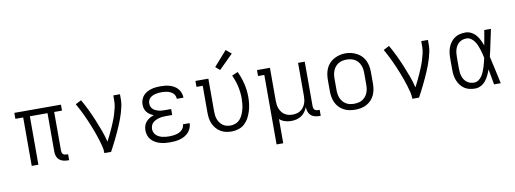

<svg xmlns="http://www.w3.org/2000/svg" viewBox="-72 -1205 4943 1842"><g transform="rotate(-10 2400.0 -283.5)"><path d="M496 8Q475 8 453.5 2Q432 -4 416 -18Q400 -32 393 -53Q386 -74 386 -95V-472H214V0H149V-472H73V-530H527V-472H451V-95Q451 -86 453.5 -77Q456 -68 462.5 -61.5Q469 -55 478 -52.5Q487 -50 496 -50H512V8Z M857 0Q857 -34 848.5 -67.5Q840 -101 830 -133.5Q820 -166 808.5 -198Q797 -230 784.5 -262Q772 -294 758.5 -325.5Q745 -357 730.5 -388Q716 -419 700.5 -449Q685 -479 668 -509L724 -538Q754 -487 779.5 -433.5Q805 -380 827.5 -326Q850 -272 870.5 -216.5Q891 -161 905 -103Q921 -133 935.5 -163Q950 -193 963.5 -223.5Q977 -254 989.5 -284.5Q1002 -315 1012 -347Q1022 -379 1029.5 -411.5Q1037 -444 1037 -477V-530H1102V-477Q1102 -445 1095 -413.5Q1088 -382 1079 -351Q1070 -320 1058.5 -290Q1047 -260 1034.5 -230.5Q1022 -201 1008.5 -172Q995 -143 981 -114Q967 -85 952 -56.5Q937 -28 922 0Z M1497 8Q1472 8 1447.5 5.5Q1423 3 1399 -4Q1375 -11 1353 -23.5Q1331 -36 1314.5 -54.5Q1298 -73 1290 -97Q1282 -121 1282 -146Q1282 -169 1289 -191Q1296 -213 1311 -229.5Q1326 -246 1345.5 -257.5Q1365 -269 1387 -276Q1368 -283 1351 -294Q1334 -305 1321.5 -320.5Q1309 -336 1303.5 -355.5Q1298 -375 1298 -395Q1298 -418 1305.5 -440Q1313 -462 1328 -479.5Q1343 -497 1363.5 -508.5Q1384 -520 1406 -526.5Q1428 -533 1451 -535.5Q1474 -538 1497 -538Q1520 -538 1543 -535.5Q1566 -533 1587.5 -526.5Q1609 -520 1629 -508.5Q1649 -497 1664 -479.5Q1679 -462 1687.5 -440Q1696 -418 1696 -396Q1696 -395 1696 -394Q1696 -393 1696 -392H1631Q1631 -393 1631 -393.5Q1631 -394 1631 -394Q1631 -409 1625 -423Q1619 -437 1608 -447Q1597 -457 1583.5 -463.5Q1570 -470 1556 -473.5Q1542 -477 1527 -478.5Q1512 -480 1497 -480Q1482 -480 1467 -478.5Q1452 -477 1437.5 -473.5Q1423 -470 1409.5 -463.5Q1396 -457 1385 -447Q1374 -437 1368.5 -422.5Q1363 -408 1363 -393Q1363 -378 1368.5 -363.5Q1374 -349 1385 -338.5Q1396 -328 1410 -321.5Q1424 -315 1439 -311Q1454 -307 1469.5 -306Q1485 -305 1500 -305H1561V-247H1500Q1483 -247 1466 -245.5Q1449 -244 1432.5 -239.5Q1416 -235 1400 -227.5Q1384 -220 1371.5 -208.5Q1359 -197 1353 -180.5Q1347 -164 1347 -147Q1347 -130 1353.5 -114.5Q1360 -99 1372 -87.5Q1384 -76 1399.5 -68.5Q1415 -61 1431 -57Q1447 -53 1464 -51.5Q1481 -50 1497 -50Q1514 -50 1530 -51.5Q1546 -53 1562 -56.5Q1578 -60 1593 -67Q1608 -74 1620 -84.5Q1632 -95 1639.5 -110Q1647 -125 1647 -141Q1647 -141 1647 -141Q1647 -141 1647 -141H1712Q1712 -141 1712 -140.5Q1712 -140 1712 -140Q1712 -116 1702.5 -93Q1693 -70 1676.5 -52Q1660 -34 1638.5 -22Q1617 -10 1593.5 -3.5Q1570 3 1546 5.5Q1522 8 1497 8Z M2096 8Q2068 8 2040.5 2Q2013 -4 1989 -18.5Q1965 -33 1947 -54.5Q1929 -76 1917.5 -101.5Q1906 -127 1902 -154.5Q1898 -182 1898 -210V-472H1837V-530H1963V-210Q1963 -190 1965.5 -170.5Q1968 -151 1975 -133Q1982 -115 1993.5 -99Q2005 -83 2021 -71.5Q2037 -60 2056.5 -55Q2076 -50 2095 -50Q2122 -50 2147 -60.5Q2172 -71 2189 -91Q2206 -111 2216.5 -135.5Q2227 -160 2233.5 -186Q2240 -212 2242.5 -238Q2245 -264 2245 -291Q2245 -350 2231.5 -408Q2218 -466 2193 -519L2251 -544Q2279 -485 2294.5 -420.5Q2310 -356 2310 -290Q2310 -256 2305.5 -221.5Q2301 -187 2291 -154Q2281 -121 2264.5 -90.5Q2248 -60 2222.5 -36.5Q2197 -13 2163.5 -2.5Q2130 8 2096 8ZM2089 -592 2047 -628 2174 -772 2226 -728Z M2498 205V-472H2437V-530H2563V-210Q2563 -190 2565.5 -170Q2568 -150 2575.5 -131.5Q2583 -113 2595 -97Q2607 -81 2624 -70Q2641 -59 2660.5 -54.5Q2680 -50 2700 -50Q2720 -50 2739.5 -54.5Q2759 -59 2776 -70Q2793 -81 2805 -97Q2817 -113 2824.5 -131.5Q2832 -150 2834.5 -170Q2837 -190 2837 -210V-530H2902V-95Q2902 -86 2904.5 -77Q2907 -68 2913.5 -61.5Q2920 -55 2929 -52.5Q2938 -50 2947 -50H2963V8H2947Q2926 8 2904.5 2Q2883 -4 2867.5 -18Q2852 -32 2844.5 -53Q2837 -74 2837 -95V-100Q2828 -76 2812.5 -54.5Q2797 -33 2775.5 -18.5Q2754 -4 2728 2Q2702 8 2677 8Q2646 8 2616 -1Q2586 -10 2563 -31V205Z M3300 8Q3271 8 3242.5 2.5Q3214 -3 3189 -16.5Q3164 -30 3144 -51Q3124 -72 3112 -98Q3100 -124 3095 -152.5Q3090 -181 3090 -210V-320Q3090 -349 3095 -377.5Q3100 -406 3112 -432Q3124 -458 3144 -479Q3164 -500 3189.5 -513.5Q3215 -527 3243 -534Q3271 -541 3300 -541Q3329 -541 3357 -534Q3385 -527 3410.5 -513.5Q3436 -500 3456 -479Q3476 -458 3488 -432Q3500 -406 3505 -377.5Q3510 -349 3510 -320V-210Q3510 -181 3505 -152.5Q3500 -124 3488 -98Q3476 -72 3456 -51Q3436 -30 3411 -16.5Q3386 -3 3357.5 2.5Q3329 8 3300 8ZM3300 -50Q3320 -50 3340.5 -54Q3361 -58 3378.5 -68.5Q3396 -79 3409.5 -95Q3423 -111 3431 -130Q3439 -149 3442 -169.5Q3445 -190 3445 -210V-320Q3445 -341 3442 -361.5Q3439 -382 3431 -401Q3423 -420 3409.5 -436Q3396 -452 3378 -462Q3360 -472 3339.5 -476Q3319 -480 3298 -480Q3278 -480 3258 -475.5Q3238 -471 3220.5 -460.5Q3203 -450 3190 -434Q3177 -418 3169 -399.5Q3161 -381 3158 -360.5Q3155 -340 3155 -320V-210Q3155 -190 3158 -169.5Q3161 -149 3169 -130Q3177 -111 3190.5 -95Q3204 -79 3221.5 -68.5Q3239 -58 3259.5 -54Q3280 -50 3300 -50Z M3857 0Q3857 -34 3848.5 -67.5Q3840 -101 3830 -133.5Q3820 -166 3808.5 -198Q3797 -230 3784.5 -262Q3772 -294 3758.5 -325.5Q3745 -357 3730.5 -388Q3716 -419 3700.5 -449Q3685 -479 3668 -509L3724 -538Q3754 -487 3779.5 -433.5Q3805 -380 3827.5 -326Q3850 -272 3870.5 -216.5Q3891 -161 3905 -103Q3921 -133 3935.5 -163Q3950 -193 3963.5 -223.5Q3977 -254 3989.5 -284.5Q4002 -315 4012 -347Q4022 -379 4029.5 -411.5Q4037 -444 4037 -477V-530H4102V-477Q4102 -445 4095 -413.5Q4088 -382 4079 -351Q4070 -320 4058.5 -290Q4047 -260 4034.5 -230.5Q4022 -201 4008.5 -172Q3995 -143 3981 -114Q3967 -85 3952 -56.5Q3937 -28 3922 0Z M4468 8Q4441 8 4414 2Q4387 -4 4364.5 -19Q4342 -34 4325.5 -56Q4309 -78 4299 -103.5Q4289 -129 4285.5 -156Q4282 -183 4282 -210V-320Q4282 -347 4285.5 -374Q4289 -401 4299 -426.5Q4309 -452 4325.5 -474Q4342 -496 4364.5 -511Q4387 -526 4414 -532Q4441 -538 4468 -538Q4497 -538 4524 -524Q4551 -510 4570 -487.5Q4589 -465 4602 -438.5Q4615 -412 4625 -384Q4632 -421 4638.5 -457.5Q4645 -494 4651 -530H4716Q4701 -465 4688 -399Q4675 -333 4659 -268Q4675 -201 4689 -134Q4703 -67 4718 0H4653Q4646 -38 4639.5 -76Q4633 -114 4626 -151Q4616 -123 4603 -95.5Q4590 -68 4571 -44.5Q4552 -21 4525 -6.5Q4498 8 4468 8ZM4468 -50Q4491 -50 4510.5 -63Q4530 -76 4543 -95Q4556 -114 4565 -135.5Q4574 -157 4581 -179Q4588 -201 4593.5 -223.5Q4599 -246 4604 -268Q4599 -290 4593.5 -312Q4588 -334 4581 -355.5Q4574 -377 4565 -397.5Q4556 -418 4542.5 -436.5Q4529 -455 4509.5 -467.5Q4490 -480 4468 -480Q4449 -480 4430.5 -474.5Q4412 -469 4397 -457Q4382 -445 4372 -429Q4362 -413 4356.5 -395Q4351 -377 4349 -358Q4347 -339 4347 -320V-210Q4347 -191 4349 -172Q4351 -153 4356.5 -135Q4362 -117 4372 -101Q4382 -85 4397 -73Q4412 -61 4430.5 -55.5Q4449 -50 4468 -50Z"/></g></svg>

Font: Iosevka Curly Slab LtEx
Style: Regular
Weight: 300
Width: 7
Monospace: yes
Designer: Belleve Invis
Foundry: Belleve Invis
Version: Version 11.1.0; ttfautohint (v1.8.3)